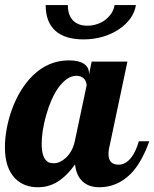

<svg xmlns="http://www.w3.org/2000/svg" viewBox="-33 -748 621 773"><path d="M150.9 -727.5H240.2Q240.2 -687.5 260.7 -666Q281.2 -644.5 318.8 -644.5Q338.9 -644.5 357.9 -650.9Q377 -657.2 392.1 -668.9Q406.7 -680.7 416.3 -695.6Q425.8 -710.4 428.2 -727.5H514.2Q509.8 -698.7 491.7 -673.6Q473.6 -648.4 444.8 -629.4Q416.5 -610.4 380.1 -599.9Q343.8 -589.4 303.2 -589.4Q228.5 -589.4 189.7 -624.3Q150.9 -659.2 150.9 -727.5ZM27.8 -29.8Q-13.2 -71.8 -13.2 -154.8Q-13.2 -189.9 -6.1 -229Q1 -268.1 14.6 -306.2Q45.9 -392.1 100.1 -444.8Q162.6 -504.9 244.1 -504.9Q284.7 -504.9 304.9 -491Q325.2 -477.1 325.2 -454.1V-446.8L335.9 -500H480L408.2 -160.2Q403.8 -145.5 403.8 -127.9Q403.8 -85 444.8 -85Q472.2 -85 494.6 -112.8Q513.7 -136.2 525.9 -179.2H567.9Q541 -103 502.9 -58.6Q470.7 -22 430.2 -5.9Q400.4 5.9 367.2 5.9Q324.7 5.9 299.6 -17.3Q274.4 -40.5 269 -85.9Q240.7 -45.9 209.5 -23.4Q169.4 5.9 120.1 5.9Q63 5.9 27.8 -29.8ZM232.9 -113.3Q259.3 -138.7 268.1 -179.2L315.9 -404.8Q315.9 -409.7 313.7 -416.3Q311.5 -422.9 307.6 -428.7Q295.9 -442.9 274.9 -442.9Q254.9 -442.9 236.1 -429.7Q217.3 -416.5 200.7 -393.1Q171.4 -350.6 152.3 -282.2Q143.6 -252 139.2 -222.4Q134.8 -192.9 134.8 -168.9Q134.8 -119.1 153.3 -101.6Q159.7 -94.7 167.5 -92.8Q175.3 -90.8 185.1 -90.8Q196.3 -90.8 208.7 -96.7Q221.2 -102.5 232.9 -113.3Z"/></svg>

Font: Pattaya
Style: Regular
Weight: 400
Designer: Pablo Impallari / Thai characters Designed by Thanarat Vachiruckul and Suppakit Chalermlarp
Foundry: Pablo Impallari
Version: Version 2.001